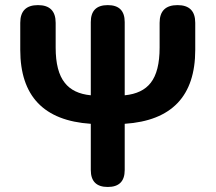

<svg xmlns="http://www.w3.org/2000/svg" viewBox="-20 -743 857 763"><path d="M408.2 0Q340.8 0 340.8 -67.4V-251Q60.5 -269.5 60.5 -544.9V-652.3Q60.5 -722.7 130.9 -722.7Q201.2 -722.7 201.2 -652.3V-553.7Q201.2 -459 237.3 -414.1Q270.5 -371.1 340.8 -364.3V-655.3Q340.8 -722.7 408.2 -722.7Q475.6 -722.7 475.6 -655.3V-543V-364.3Q545.9 -371.1 579.1 -414.1Q614.3 -459 614.3 -553.7V-652.3Q614.3 -722.7 685.5 -722.7Q755.9 -722.7 755.9 -652.3V-544.9Q755.9 -269.5 475.6 -251V-67.4Q475.6 0 408.2 0Z"/></svg>

Font: Bpmf GenSen Rounded B
Style: B
Weight: 700
Foundry: But Ko
Version: Version 1.320